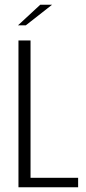

<svg xmlns="http://www.w3.org/2000/svg" viewBox="-20 -791 364 811"><path d="M58 -620H109V-40H310V0H58ZM56 -684 150 -771H200L89 -684Z"/></svg>

Font: Smooch Sans Thin
Style: Regular
Weight: 400
Version: Version 1.010